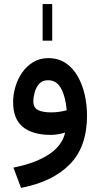

<svg xmlns="http://www.w3.org/2000/svg" viewBox="-20 -666 495 950"><path d="M190.9 -464.8V-646H238.3V-464.8ZM410.6 -94.2Q410.6 60.1 325.7 146.7Q240.7 233.4 84 263.7L46.4 163.1Q153.3 142.6 220.5 98.9Q287.6 55.2 302.2 -9.8Q286.1 -4.9 266.8 -1.7Q247.6 1.5 231.9 1.5Q142.1 1.5 93.5 -37.6Q44.9 -76.7 44.9 -160.6Q44.9 -198.2 56.2 -236.6Q67.4 -274.9 89.6 -306.9Q111.8 -338.9 144.3 -358.6Q176.8 -378.4 218.8 -378.4Q268.1 -378.4 304.2 -354.5Q340.3 -330.6 363.8 -289.8Q387.2 -249 398.9 -198.5Q410.6 -147.9 410.6 -94.2ZM232.4 -109.9Q253.4 -109.9 273.4 -112.8Q293.5 -115.7 310.1 -120.6Q305.2 -183.1 283.4 -226.1Q261.7 -269 217.8 -269Q189.5 -269 173.6 -251Q157.7 -232.9 151.4 -208.5Q145 -184.1 145 -165Q145 -133.3 168 -121.6Q190.9 -109.9 232.4 -109.9Z"/></svg>

Font: Vazirmatn UI FD Medium
Style: Regular
Weight: 500
Designer: Saber Rastikerdar
Foundry: Saber Rastikerdar
Version: Version 33.003